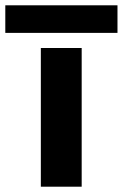

<svg xmlns="http://www.w3.org/2000/svg" viewBox="-84 -704 463 724"><path d="M-64 -580V-684H359V-580ZM70 0V-523H224V0Z"/></svg>

Font: Tomorrow SemiBold
Style: Regular
Weight: 600
Designer: Tony de Marco, Monica Rizzolli
Foundry: Just in Type
Version: Version 2.002